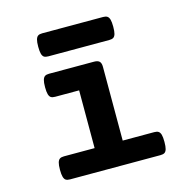

<svg xmlns="http://www.w3.org/2000/svg" viewBox="-95 -715 790 806"><g transform="rotate(-15 300.0 -311.5)"><path d="M367.7 -420.4V-100.1H504.9Q516.6 -100.1 522.9 -95.9Q529.3 -91.8 532.5 -81.1Q535.6 -70.3 535.6 -49.8Q535.6 -29.3 532.5 -18.6Q529.3 -7.8 522.9 -3.9Q516.6 0 504.9 0H112.3Q100.6 0 94.2 -3.9Q87.9 -7.8 84.7 -18.6Q81.5 -29.3 81.5 -49.8Q81.5 -70.3 84.7 -81.1Q87.9 -91.8 94.2 -95.9Q100.6 -100.1 112.3 -100.1H245.6V-351.1H141.6Q129.9 -351.1 123.5 -355Q117.2 -358.9 114 -369.6Q110.8 -380.4 110.8 -400.9Q110.8 -421.4 114 -432.1Q117.2 -442.9 123.5 -447Q129.9 -451.2 141.6 -451.2H336.9Q353.5 -451.2 360.6 -444.1Q367.7 -437 367.7 -420.4ZM453.1 -572.3Q453.1 -551.8 450 -541Q446.8 -530.3 440.4 -526.4Q434.1 -522.5 422.4 -522.5H157.7Q146 -522.5 139.6 -526.4Q133.3 -530.3 130.1 -541Q127 -551.8 127 -572.3Q127 -592.8 130.1 -603.5Q133.3 -614.3 139.6 -618.4Q146 -622.6 157.7 -622.6H422.4Q434.1 -622.6 440.4 -618.4Q446.8 -614.3 450 -603.5Q453.1 -592.8 453.1 -572.3Z"/></g></svg>

Font: Courier Prime
Style: Bold
Weight: 700
Designer: Alan Dague-Greene, Quote-Unquote Apps
Foundry: Quote-Unquote Apps
Version: Version 3.018